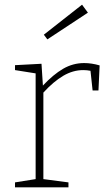

<svg xmlns="http://www.w3.org/2000/svg" viewBox="-20 -799 460 819"><path d="M405 -520 400 -413H375L366 -497Q351 -500 335 -500Q291 -500 249.5 -475.5Q208 -451 165 -404V-35L272 -21V0H44V-21L132 -35V-486L44 -500V-521L157 -527L163 -434Q207 -481 249 -505.5Q291 -530 339 -530Q371 -530 405 -520ZM355 -745 182 -631 167 -651 330 -779Z"/></svg>

Font: Bitter Pro ExtraLight
Style: Regular
Weight: 275
Designer: Sol Matas, and Bitter project Authors
Foundry: Sol Matas
Version: Version 1.010